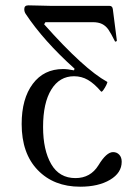

<svg xmlns="http://www.w3.org/2000/svg" viewBox="-20 -685 521 718"><path d="M279.8 13.2Q181.2 13.2 121.1 -49.1Q61 -111.3 61 -221.2Q61 -315.9 102.5 -371.3Q144 -426.8 215.8 -426.8Q233.4 -426.8 256.8 -421.9L258.8 -428.2Q143.1 -532.2 76.2 -632.8Q70.8 -640.6 70.8 -650.9Q70.8 -665 85.9 -665Q100.1 -665 127.9 -664.1Q155.8 -663.1 168.9 -663.1H389.2Q400.4 -663.1 401.9 -650.9L417 -533.2Q417 -531.2 414.1 -530Q411.1 -528.8 410.2 -529.8Q395 -560.5 385.3 -574.5Q375.5 -588.4 361.8 -595.2Q348.1 -602.1 326.2 -602.1H149.9L145 -594.2Q293.9 -426.8 380.9 -378.9Q382.8 -377.9 377.9 -367.7Q373 -357.4 366.7 -348.6Q360.4 -339.8 357.9 -342.8Q332.5 -372.6 308.8 -386.2Q285.2 -399.9 256.8 -399.9Q202.6 -399.9 171.9 -350.1Q141.1 -300.3 141.1 -210Q141.1 -124 171.4 -71.5Q201.7 -19 262.2 -19Q318.4 -19 348.1 -66.9Q377.9 -116.2 402.8 -116.2Q417 -116.2 426 -106.4Q435.1 -96.7 435.1 -80.1Q435.1 -38.6 391.6 -12.7Q348.1 13.2 279.8 13.2Z"/></svg>

Font: Junicode SmCond Light
Style: Regular
Weight: 300
Width: 4
Designer: Peter S. Baker
Version: Version 2.206